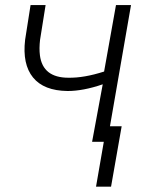

<svg xmlns="http://www.w3.org/2000/svg" viewBox="-20 -548 566 742"><path d="M65.9 0ZM394.5 0H335.9L377 -222.2Q301.8 -196.3 241.2 -196.3Q149.4 -197.3 107.7 -248.5Q65.9 -299.8 77.1 -394.5L98.1 -528.3H156.2L134.8 -394Q130.9 -360.8 134.3 -334Q145.5 -247.6 244.6 -247.6Q304.7 -246.6 382.3 -271.5L428.2 -528.3H486.3ZM409.2 173.3H351.1L391.6 -60.1H450.2Z"/></svg>

Font: Roboto Light
Style: Italic
Weight: 300
Italic angle: -12°
Designer: Google
Version: Version 2.134; 2016; ttfautohint (v1.6)